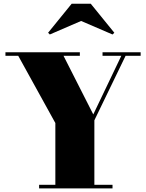

<svg xmlns="http://www.w3.org/2000/svg" viewBox="-20 -1038 804 1058"><path d="M195.5 0V-19.5H285V-360L80.5 -730.5H10V-750H420V-730.5H330L494 -407.5L648.5 -730.5H545V-750H755V-730.5H672L500 -375V-19.5H600V0ZM254.5 -848 245 -857.5 375 -1017.5H480L610 -857.5L600 -848L427 -922.5Z"/></svg>

Font: Bodoni Moda Black
Style: Regular
Weight: 900
Version: Version 2.005